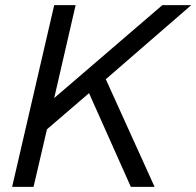

<svg xmlns="http://www.w3.org/2000/svg" viewBox="-20 -724 761 744"><path d="M273 -704 190 -344 609 -704H721L390 -417L579 0H487L325 -363L162 -223L110 0H27L190 -704Z"/></svg>

Font: Prodigy Sans
Style: Italic
Weight: 400
Italic angle: -13°
Designer: Wei Huang
Foundry: Wei Huang
Version: Version 1.003; ttfautohint (v1.8.3)